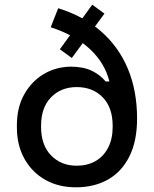

<svg xmlns="http://www.w3.org/2000/svg" viewBox="-20 -784 655 818"><path d="M308 14Q232 15 174.5 -17Q117 -49 84.5 -107Q52 -165 52 -240V-251Q52 -326 83 -381.5Q114 -437 165.5 -468Q217 -499 281 -500Q335 -500 371 -482.5Q407 -465 430 -437H446Q427 -515 363.5 -574.5Q300 -634 196 -668L228 -749Q337 -715 411.5 -649.5Q486 -584 525 -490.5Q564 -397 564 -279Q564 -184 532 -119Q500 -54 442.5 -20.5Q385 13 308 14ZM307 -78Q352 -78 386.5 -97.5Q421 -117 440.5 -154.5Q460 -192 460 -243V-248Q460 -326 417.5 -369.5Q375 -413 307 -413Q240 -413 197.5 -369.5Q155 -326 155 -248V-243Q155 -166 197.5 -122Q240 -78 307 -78ZM286 -537 235 -574 373 -764 425 -726Z"/></svg>

Font: Space Grotesk Light Medium
Style: Regular
Weight: 500
Version: Version 2.000